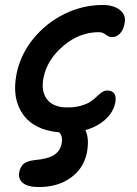

<svg xmlns="http://www.w3.org/2000/svg" viewBox="-20 -567 554 776"><path d="M136.2 189Q93.8 189 73 172.9Q52.2 156.7 58.1 127Q62.5 106 76.4 94.7Q90.3 83.5 120.1 80.1Q174.3 75.2 198.7 59.3Q223.1 43.5 229 13.2Q234.9 -16.6 219.2 -32.2Q117.7 -41 72.5 -105.5Q27.3 -169.9 46.9 -268.1Q62.5 -346.7 115 -410.9Q167.5 -475.1 241.5 -511Q315.4 -546.9 395 -546.9Q439 -546.9 465.3 -526.1Q491.7 -505.4 482.9 -469.2Q478 -444.8 464.4 -430.9Q450.7 -417 433.1 -417Q419.9 -417 407.2 -427Q394.5 -437 379.9 -437Q300.8 -437 235.6 -381.3Q170.4 -325.7 155.8 -252.9Q145 -198.2 170.2 -165.5Q195.3 -132.8 252 -132.8Q283.7 -132.8 308.1 -139.9Q332.5 -147 346.7 -157Q360.8 -167 371.3 -177Q381.8 -187 391.8 -194.1Q401.9 -201.2 412.1 -201.2Q455.1 -201.2 445.8 -150.9Q437.5 -112.8 405.3 -83.7Q373 -54.7 325.2 -41Q341.8 -7.3 331.1 50.8Q317.9 113.8 265.9 151.4Q213.9 189 136.2 189Z"/></svg>

Font: Shantell Sans Bouncy
Style: Italic
Weight: 500
Italic angle: -11.31°
Designer: Stephen Nixon, Anya Danilova, Shantell Martin
Foundry: Arrow Type
Version: Version 1.006;[9816181b4]